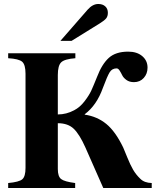

<svg xmlns="http://www.w3.org/2000/svg" viewBox="-20 -943 799 963"><path d="M283 -738 420 -895Q445 -923 473 -923Q495 -923 508 -911Q521 -899 521 -879Q521 -862 513 -851.5Q505 -841 481 -826L339 -738ZM358 -676V-651Q304 -647 287 -630.5Q270 -614 270 -567V-369Q313 -369 352 -390Q381 -405 404 -435Q427 -465 438 -489Q449 -513 467 -558Q491 -621 525.5 -652.5Q560 -684 623 -684Q667 -684 693.5 -661.5Q720 -639 720 -604Q720 -573 701 -552Q682 -531 652 -531Q629 -531 614 -542Q599 -553 593 -565.5Q587 -578 580 -589Q573 -600 565 -600Q542 -600 530 -580.5Q518 -561 496 -502Q465 -415 405 -370V-368Q467 -359 513 -321.5Q559 -284 598 -203Q603 -192 618 -154.5Q633 -117 647.5 -92Q662 -67 684 -46Q704 -26 741 -25V0H498L408 -204Q379 -269 350 -297Q321 -325 270 -325V-95Q270 -58 286.5 -45Q303 -32 357 -25V0H21V-25Q76 -30 92 -44Q108 -58 108 -101V-573Q108 -619 91 -633.5Q74 -648 21 -651V-676Z"/></svg>

Font: STIX
Style: Bold
Weight: 700
Designer: MicroPress Inc., with final additions and corrections provided by Coen Hoffman, Elsevier (retired)
Version: Version 1.1.1